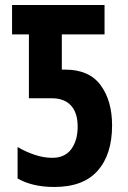

<svg xmlns="http://www.w3.org/2000/svg" viewBox="-20 -734 509 764"><path d="M196 10Q108 10 50 -24V-149Q82 -130 118 -118Q154 -106 188 -106Q238 -106 263.5 -140.5Q289 -175 289 -230Q289 -285 262.5 -314Q236 -343 186 -343H95V-597H28V-714H396V-597H226V-457H239Q335 -457 380.5 -395Q426 -333 426 -235Q426 -120 369 -55Q312 10 196 10Z"/></svg>

Font: Noto Sans ExtraCondensed
Style: Bold
Weight: 700
Width: 2
Designer: Monotype Design Team
Foundry: Monotype Imaging Inc.
Version: Version 2.013; ttfautohint (v1.8.4.7-5d5b)